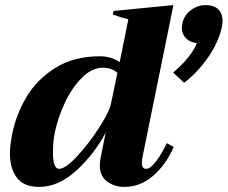

<svg xmlns="http://www.w3.org/2000/svg" viewBox="-20 -724 894 754"><path d="M19 -121Q19 -153 28 -198Q43 -274 84 -343Q125 -412 197.5 -457.5Q270 -503 372 -503Q416 -503 450 -480L484 -648Q450 -657 423 -667L426 -681L661 -704L540 -109Q537 -96 537 -85Q537 -61 554 -61Q571 -61 594 -92Q617 -123 635 -162L662 -147Q633 -79 582.5 -34.5Q532 10 468 10Q430 10 401 -11Q372 -32 372 -75Q372 -88 375 -104L395 -203Q349 -117 279 -53.5Q209 10 134 10Q73 10 46 -26.5Q19 -63 19 -121ZM660 -439Q733 -502 753 -555Q727 -557 710.5 -573.5Q694 -590 694 -615Q694 -621 696 -631Q702 -663 729 -683.5Q756 -704 787 -704Q821 -704 837.5 -687Q854 -670 854 -642Q854 -636 852 -622Q840 -561 798 -500Q756 -439 703 -399ZM416 -318 441 -438Q418 -458 384 -458Q341 -458 302 -419Q263 -380 235 -321Q207 -262 195 -202Q188 -169 188 -125Q188 -61 212 -61Q237 -61 283 -110.5Q329 -160 369.5 -223Q410 -286 416 -318Z"/></svg>

Font: Trirong ExtraBold
Style: Italic
Weight: 800
Italic angle: -12°
Designer: Katatrad Team
Foundry: CadsonDemak
Version: Version 1.001